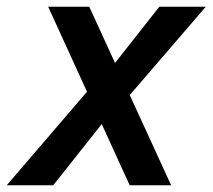

<svg xmlns="http://www.w3.org/2000/svg" viewBox="-81 -550 631 570"><path d="M-61 0 193 -296 236 -332 392 -530H530L288 -249L246 -213L77 0ZM304 0 62 -530H184L427 0Z"/></svg>

Font: Radio Canada Big Medium
Style: Italic
Weight: 500
Italic angle: -12°
Designer: Étienne Aubert Bonn
Foundry: Coppers and Brasses
Version: Version 1.001